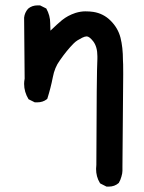

<svg xmlns="http://www.w3.org/2000/svg" viewBox="-20 -564 540 719"><path d="M339.8 68.4Q339.8 61.5 340.8 53.7Q341.8 -296.9 344.7 -343.8Q344.7 -348.6 344.7 -353.5Q344.7 -388.7 329.1 -409.2Q314.5 -427.7 304.7 -427.7Q297.9 -427.7 288.1 -422.9Q278.3 -418 270.5 -413.1Q262.7 -408.2 255.9 -401.4Q230.5 -376 204.1 -337.9Q184.6 -311.5 177.7 -274.4Q169.9 -234.4 157.2 -194.3L155.3 -192.4Q140.6 -180.7 119.1 -180.7Q116.2 -180.7 110.4 -180.7L86.9 -192.4Q70.3 -219.7 70.3 -250Q70.3 -258.8 72.3 -269.5L70.3 -498Q72.3 -516.6 85 -531.2Q99.6 -543.9 121.1 -543.9Q124 -543.9 129.9 -543.9L153.3 -532.2Q168 -505.9 168 -477.5Q168 -462.9 168.9 -449.2Q195.3 -474.6 211.9 -488.3Q233.4 -505.9 262.7 -515.6Q282.2 -521.5 299.3 -521.5Q316.4 -521.5 329.1 -519.5Q367.2 -513.7 394.5 -486.3Q421.9 -459 431.2 -422.9Q440.4 -386.7 440.4 -338.9Q441.4 -332 441.4 -286.6Q441.4 -241.2 438.5 60.5Q438.5 64.5 438.5 67.9Q438.5 71.3 438.5 75.7Q438.5 80.1 437.5 85.9Q436.5 91.8 434.6 97.7Q431.6 109.4 424.8 121.1Q409.2 134.8 387.7 134.8Q384.8 134.8 378.9 134.8L355.5 123L353.5 120.1Q339.8 97.7 339.8 68.4Z"/></svg>

Font: JasonHandwriting2
Style: SemiBold
Weight: 600
Version: Version 1.04.7